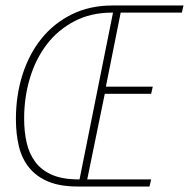

<svg xmlns="http://www.w3.org/2000/svg" viewBox="-20 -680 689 700"><path d="M264 0Q199 0 156 -18Q113 -36 86.5 -68.5Q60 -101 49 -146Q38 -191 38 -246Q38 -332 62 -407.5Q86 -483 131 -539Q176 -595 241.5 -627.5Q307 -660 390 -660H649L643 -634H420L366 -364H537L531 -338H362L298 -26H531L525 0ZM266 -26H270L392 -634H388Q311 -634 251 -602.5Q191 -571 150.5 -518Q110 -465 89 -395Q68 -325 68 -248Q68 -199 77.5 -158.5Q87 -118 109.5 -88.5Q132 -59 170 -42.5Q208 -26 266 -26Z"/></svg>

Font: Source Code Pro ExtraLight
Style: Italic
Weight: 200
Italic angle: -11°
Monospace: yes
Designer: Paul D. Hunt, Teo Tuominen
Foundry: Adobe Systems Incorporated
Version: Version 1.050;PS 1.000;hotconv 16.6.51;makeotf.lib2.5.65220